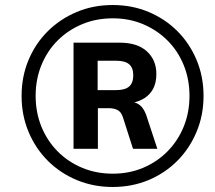

<svg xmlns="http://www.w3.org/2000/svg" viewBox="-20 -735 855 765"><path d="M428.6 10Q352.3 10 286 -17.6Q219.7 -45.3 170.5 -94.5Q121.3 -143.7 93.6 -210Q66 -276.3 66 -352.6Q66 -430 93.7 -496Q121.3 -561.9 170.6 -610.8Q219.8 -659.6 285.7 -687.3Q351.6 -715 429 -715Q506.4 -715 572.3 -687.3Q638.2 -659.6 686.9 -610.8Q735.7 -561.9 763.3 -496Q791 -430 791 -352.6Q791 -276.3 763.3 -210Q735.6 -143.7 686.8 -94.5Q637.9 -45.3 572 -17.6Q506 10 428.6 10ZM429 -43Q495 -43 550.5 -66.5Q606 -90 647.5 -132Q689 -174 712 -230.5Q735 -286.9 735 -353Q735 -419 712 -475.5Q689 -532 647.5 -573.5Q606 -615 550.5 -638.5Q495 -662 429.5 -662Q363 -662 307 -638.5Q251 -615 209.5 -573.5Q168 -532 145 -475.5Q122 -419.1 122 -353Q122 -287 145 -230.5Q168 -174 209.5 -132Q251 -90 307.2 -66.5Q363.3 -43 429 -43ZM273 -142V-565H457Q527.3 -565 565.1 -530.5Q603 -496 603 -440Q603 -382 565.9 -351.5Q528.9 -321 461 -321L483 -332Q516 -332 536.5 -316.5Q557 -301 569 -257L607 -142H510L470 -267Q463 -289 448.5 -296.5Q434.1 -304 413.2 -304H354L370 -315V-142ZM369 -376H443Q478 -376 494.5 -390.2Q511 -404.5 511 -435.1Q511 -465 494.5 -479Q478 -493 443 -493H369Z"/></svg>

Font: Mulish ExtraLight
Style: Italic
Weight: 200
Italic angle: -9°
Designer: Vernon Adams
Foundry: Vernon Adams
Version: Version 3.603